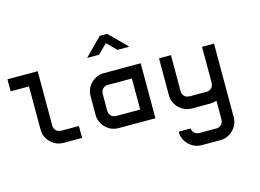

<svg xmlns="http://www.w3.org/2000/svg" viewBox="-140 -1090 2281 1686"><g transform="rotate(-15 1000.0 -246.5)"><path d="M333.3 0Q264.2 0 215.4 -48.8Q166.7 -97.5 166.7 -166.7V-557.5H0V-666.7H275V-166.7Q276.7 -144.2 292.9 -127.1Q309.2 -110 333.3 -110V-108.3H500V0Z M1166.7 0H833.3Q764.2 0 715.4 -48.8Q666.7 -97.5 666.7 -166.7V-333.3Q666.7 -402.5 715.4 -451.2Q764.2 -500 833.3 -500H1166.7ZM1057.5 -108.3V-390.8H833.3Q810.8 -389.2 793.8 -373.3Q776.7 -357.5 776.7 -333.3H775V-166.7Q776.7 -144.2 792.9 -127.1Q809.2 -110 833.3 -110V-108.3ZM949.2 -825.8 1108.3 -666.7H1000L916.7 -750L833.3 -666.7H724.2Q860.8 -803.3 881.7 -825.8Z M1441.7 166.7Q1443.3 189.2 1459.6 206.2Q1475.8 223.3 1500 223.3V225H1666.7Q1688.3 223.3 1705.4 207.1Q1722.5 190.8 1722.5 166.7H1724.2V-10Q1696.7 0 1666.7 0H1500Q1430.8 0 1382.1 -48.8Q1333.3 -97.5 1333.3 -166.7V-500H1441.7V-166.7Q1443.3 -144.2 1459.6 -127.1Q1475.8 -110 1500 -110V-108.3H1666.7Q1688.3 -110 1705.4 -126.2Q1722.5 -142.5 1722.5 -166.7H1724.2V-500H1833.3V166.7Q1833.3 235.8 1784.6 284.6Q1735.8 333.3 1666.7 333.3H1500Q1430.8 333.3 1382.1 284.6Q1333.3 235.8 1333.3 166.7Z"/></g></svg>

Font: 0xA000-Squareish-Mono
Style: Squareish-Mono-Bold
Weight: 700
Version: Version 0.1